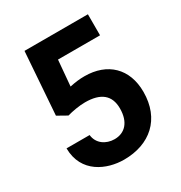

<svg xmlns="http://www.w3.org/2000/svg" viewBox="-170 -835 908 965"><g transform="rotate(-30 283.5 -352.0)"><path d="M272 10C422 10 526 -79 526 -237C526 -372 441 -453 308 -453C279 -453 255 -450 222 -443L235 -592H479V-714H111L85 -353L140 -322C168 -330 211 -338 245 -338C336 -338 382 -300 382 -224C382 -144 341 -103 282 -103C232 -103 188 -133 183 -184H49C50 -41 173 10 272 10Z"/></g></svg>

Font: Kathrein 75 Bold
Style: Regular
Weight: 700
Designer: Lazydogs Typefoundry, based on Open Sans by Ascender Corporation
Foundry: Lazydogs Typefoundry
Version: Version 1.003;PS 001.003;hotconv 1.0.88;makeotf.lib2.5.64775